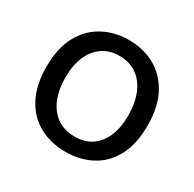

<svg xmlns="http://www.w3.org/2000/svg" viewBox="-125 -663 820 810"><g transform="rotate(30 285.0 -258.5)"><path d="M287 13Q215 13 158.5 -17.5Q102 -48 70 -109Q38 -170 38 -259Q38 -349 70.5 -409Q103 -469 159 -499.5Q215 -530 284 -530Q355 -530 411 -499Q467 -468 499.5 -407Q532 -346 532 -256Q532 -166 500 -106Q468 -46 412 -16.5Q356 13 287 13ZM288 -62Q336 -62 369.5 -84.5Q403 -107 421.5 -149.5Q440 -192 440 -252Q440 -314 421 -358.5Q402 -403 367 -427.5Q332 -452 283 -452Q236 -452 202 -429Q168 -406 149 -363Q130 -320 130 -260Q130 -168 172 -115Q214 -62 288 -62Z"/></g></svg>

Font: Bricolage Grotesque 72pt
Style: Regular
Weight: 400
Version: Version 1.001;gftools[0.9.33.dev8+g029e19f]